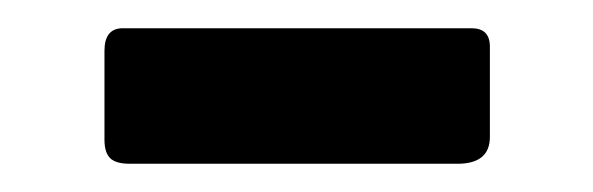

<svg xmlns="http://www.w3.org/2000/svg" viewBox="-20 -332 420 136"><path d="M327 -235Q327 -216 304 -216H72Q62 -216 58 -220Q54 -224 54 -233V-296Q54 -312 67 -312H314Q327 -312 327 -299Z"/></svg>

Font: Libre Franklin Thin SemiBold
Style: Regular
Weight: 600
Version: Version 3.000